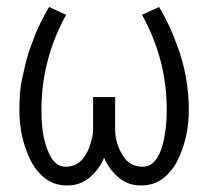

<svg xmlns="http://www.w3.org/2000/svg" viewBox="-20 -538 608 561"><path d="M316.4 -254.4V-160.2Q316.4 -119.1 339.8 -82Q359.4 -50.8 397 -50.8Q449.7 -50.8 463.9 -160.2Q467.3 -187 467.3 -216.3Q467.3 -364.7 395 -494.6L444.8 -517.6Q453.1 -503.4 458 -494.6L469.7 -471.7Q476.6 -458 483.4 -441.9L497.1 -406.2Q531.7 -315.4 531.7 -216.3Q531.7 -136.2 499 -69.8Q482.9 -37.1 456.3 -16.6Q429.7 3.9 391.4 3.9Q353 3.9 325.2 -20.5Q297.4 -44.9 284.2 -77.1Q271 -44.9 243.2 -20.5Q215.3 3.9 177 3.9Q138.7 3.9 112.1 -16.6Q85.4 -37.1 69.3 -69.8Q36.6 -136.2 36.6 -216.3Q36.6 -271 44.4 -307.1Q52.2 -343.3 58.1 -365.2Q64 -387.2 71.3 -406.2L85 -441.9Q91.8 -458 98.6 -471.7L110.4 -494.6Q115.2 -503.4 123.5 -517.6L173.3 -494.6Q101.1 -364.7 101.1 -216.3Q101.1 -156.7 112.3 -119.1Q131.8 -50.8 171.4 -50.8Q221.2 -50.8 242.2 -111.3Q252 -138.7 252 -160.2V-254.4Z"/></svg>

Font: News Cycle
Style: Regular
Weight: 500
Version: Version 0.5.2